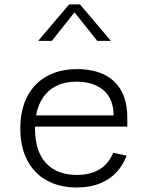

<svg xmlns="http://www.w3.org/2000/svg" viewBox="-20 -818 660 850"><path d="M321.5 -512Q391.5 -512 441.2 -487.8Q491 -463.5 517.2 -415.5Q543.5 -367.5 543.5 -298V-257.5H114.5V-307H511L483 -283V-304.5Q483 -381 438 -418.8Q393 -456.5 319 -456.5Q230.5 -456.5 182.8 -402Q135 -347.5 135 -250Q135 -148 183.8 -95.8Q232.5 -43.5 320 -43.5Q379 -43.5 419.8 -67.8Q460.5 -92 481 -141.5L541 -129Q524.5 -86.5 495.2 -55Q466 -23.5 422 -5.8Q378 12 320 12Q244.5 12 188.2 -18.5Q132 -49 101 -107.8Q70 -166.5 70 -250Q70 -331.5 100.5 -390.5Q131 -449.5 187.8 -480.8Q244.5 -512 321.5 -512ZM286 -798.5H334L471 -637H410.5L296 -781H324L209.5 -637H149Z"/></svg>

Font: Monaspace Neon Var
Style: Regular
Weight: 400
Designer: Riley Cran and the Lettermatic Team
Version: Version 1.000 (Monaspace Neon Var)